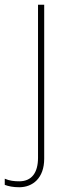

<svg xmlns="http://www.w3.org/2000/svg" viewBox="-70 -548 297 808"><path d="M11 240C68 240 116 201 116 120V-528H90V116C90 178 64 215 11 215C-9 215 -30 213 -50 204V230C-34 236 -14 240 11 240Z"/></svg>

Font: Noto Sans Telugu Thin
Style: Regular
Weight: 100
Designer: Jelle Bosma - Monotype Design Team
Foundry: Monotype Imaging Inc.
Version: Version 2.005